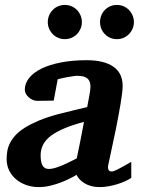

<svg xmlns="http://www.w3.org/2000/svg" viewBox="-20 -743 570 775"><path d="M318.8 -251Q231.4 -228 187.7 -196.5Q144 -165 144 -116.2Q144 -104.5 145.5 -94.5Q147 -84.5 150.6 -76.9Q154.3 -69.3 160.9 -65.2Q167.5 -61 178.2 -61Q189.5 -61 204.3 -65.7Q219.2 -70.3 234.9 -77.1Q250.5 -84 265.1 -91.3Q279.8 -98.6 290 -104Q290.5 -107.4 293 -119.4Q295.4 -131.3 298.8 -147.5Q302.2 -163.6 305.7 -181.4Q309.1 -199.2 312 -214.4Q314.9 -229.5 316.9 -239.7Q318.8 -250 318.8 -251ZM509.8 -24.9Q498.5 -17.6 483.9 -11Q469.2 -4.4 452.4 0.7Q435.5 5.9 417.5 9Q399.4 12.2 381.8 12.2Q363.3 12.2 348.1 8.1Q333 3.9 321.3 -3.2Q309.6 -10.3 301.5 -19Q293.5 -27.8 289.1 -37.1Q279.8 -31.7 263.7 -23.4Q247.6 -15.1 227.1 -7.1Q206.5 1 183.1 6.6Q159.7 12.2 136.2 12.2Q110.4 12.2 86.9 4.2Q63.5 -3.9 45.7 -18.6Q27.8 -33.2 17.3 -54.2Q6.8 -75.2 6.8 -101.1Q6.8 -117.2 9.5 -133.3Q12.2 -149.4 20.3 -165.5Q28.3 -181.6 42.7 -197.3Q57.1 -212.9 80.3 -227.5Q103.5 -242.2 136.5 -256.1Q169.4 -270 214.8 -282.2Q242.2 -289.6 272 -296.4Q301.8 -303.2 332 -311Q335.9 -335 340.6 -356.9Q345.2 -378.9 345.2 -396Q344.7 -405.3 342 -412.8Q339.4 -420.4 333.3 -425.8Q327.1 -431.2 317.4 -434.1Q307.6 -437 293 -437Q286.1 -437 274.4 -435.3Q262.7 -433.6 250.7 -431.4Q238.8 -429.2 228 -426.8Q217.3 -424.3 212.9 -422.9L196.8 -336.9L130.9 -335.9Q120.6 -335.9 111.6 -340.1Q102.5 -344.2 95.5 -350.6Q88.4 -356.9 84.2 -365Q80.1 -373 80.1 -380.9Q80.1 -406.7 97.9 -428.7Q115.7 -450.7 148.4 -466.6Q181.2 -482.4 227.3 -491.2Q273.4 -500 330.1 -500Q399.9 -500 437.5 -473.9Q475.1 -447.8 475.1 -396Q475.1 -384.3 472.7 -364.7Q470.2 -345.2 466.3 -321.5Q462.4 -297.9 457.3 -271.5Q452.1 -245.1 447.3 -219.7Q435.1 -159.7 419.9 -90.8Q418.9 -85.4 417.2 -78.4Q415.5 -71.3 416 -65.2Q416.5 -59.1 419.9 -54.9Q423.3 -50.8 432.1 -50.8Q438 -50.8 455.6 -59.6Q473.1 -68.4 509.8 -89.8ZM310.5 -653.8Q310.5 -639.6 305.2 -627.2Q299.8 -614.7 290.5 -605.2Q281.2 -595.7 268.6 -590.3Q255.9 -585 241.7 -585Q227.5 -585 214.8 -590.3Q202.1 -595.7 192.9 -605.2Q183.6 -614.7 178.2 -627.2Q172.9 -639.6 172.9 -653.8Q172.9 -668 178.2 -680.7Q183.6 -693.4 192.9 -702.9Q202.1 -712.4 214.8 -717.8Q227.5 -723.1 241.7 -723.1Q255.9 -723.1 268.6 -717.8Q281.2 -712.4 290.5 -702.9Q299.8 -693.4 305.2 -680.7Q310.5 -668 310.5 -653.8ZM520.5 -653.8Q520.5 -639.6 515.1 -627.2Q509.8 -614.7 500.5 -605.2Q491.2 -595.7 478.5 -590.3Q465.8 -585 451.7 -585Q437.5 -585 425 -590.3Q412.6 -595.7 403.3 -605.2Q394 -614.7 388.9 -627.2Q383.8 -639.6 383.8 -653.8Q383.8 -668 388.9 -680.7Q394 -693.4 403.3 -702.9Q412.6 -712.4 425 -717.8Q437.5 -723.1 451.7 -723.1Q465.8 -723.1 478.5 -717.8Q491.2 -712.4 500.5 -702.9Q509.8 -693.4 515.1 -680.7Q520.5 -668 520.5 -653.8Z"/></svg>

Font: Charis SIL Phon
Style: Bold Italic
Weight: 700
Italic angle: -11°
Foundry: SIL International
Version: Version 5.000